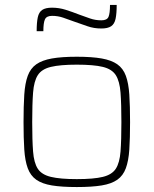

<svg xmlns="http://www.w3.org/2000/svg" viewBox="-20 -747 620 775"><path d="M290 8Q229 8 189.5 1.5Q150 -5 126.5 -21.5Q103 -38 92 -68Q81 -98 78 -143.5Q75 -189 75 -254Q75 -319 78 -365Q81 -411 92 -441Q103 -471 126.5 -487.5Q150 -504 189.5 -511Q229 -518 290 -518Q351 -518 390.5 -511Q430 -504 453.5 -487.5Q477 -471 488 -441Q499 -411 502 -365Q505 -319 505 -254Q505 -189 502 -143.5Q499 -98 488 -68Q477 -38 453.5 -21.5Q430 -5 390.5 1.5Q351 8 290 8ZM290 -24Q358 -24 395 -33Q432 -42 447.5 -66Q463 -90 466.5 -135.5Q470 -181 470 -254Q470 -327 466.5 -373Q463 -419 447.5 -443.5Q432 -468 395 -477Q358 -486 290 -486Q223 -486 185.5 -477Q148 -468 132.5 -443.5Q117 -419 113.5 -373Q110 -327 110 -254Q110 -181 113.5 -135.5Q117 -90 132.5 -66Q148 -42 185.5 -33Q223 -24 290 -24ZM128 -621Q128 -656 132.5 -677Q137 -698 150.5 -707Q164 -716 190 -716Q218 -716 245 -707.5Q272 -699 300 -688Q322 -680 343.5 -672.5Q365 -665 389 -665Q412 -665 418 -679Q424 -693 424 -727H451Q451 -692 446.5 -671Q442 -650 428.5 -641Q415 -632 389 -632Q359 -632 333.5 -641Q308 -650 279 -660Q257 -668 235.5 -675.5Q214 -683 190 -683Q168 -683 161.5 -669Q155 -655 155 -621Z"/></svg>

Font: Saira Thin Thin
Style: Regular
Weight: 250
Version: Version 1.101